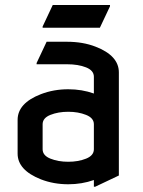

<svg xmlns="http://www.w3.org/2000/svg" viewBox="-20 -710 558 750"><path d="M444.3 -24.4 351.6 19.5H346.7V-6.8Q299.8 9.8 246.6 9.8Q189.5 9.8 140.1 -9.3Q48.8 -45.4 48.8 -109.9V-241.7Q48.8 -307.1 140.1 -342.3Q189.5 -361.3 246.6 -361.3Q300.3 -361.3 346.7 -344.7V-410.2Q346.7 -434.6 316.2 -446.8Q285.6 -459 241.7 -459H123V-463.9L162.1 -546.9H241.7Q303.7 -546.9 353 -527.8Q444.3 -492.7 444.3 -427.2ZM146.5 -127Q146.5 -102.5 177 -90.3Q207.5 -78.1 246.6 -78.1Q285.6 -78.1 316.2 -90.3Q346.7 -102.5 346.7 -127V-224.6Q346.7 -249 316.2 -261.2Q285.6 -273.4 246.6 -273.4Q207.5 -273.4 176.8 -261.2Q146.5 -249 146.5 -224.6ZM146.5 -601.6V-606.4L186 -690.4H409.7V-685.5L370.1 -601.6Z"/></svg>

Font: Nova Flat
Style: Book
Weight: 400
Version: Version 2.000